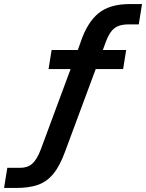

<svg xmlns="http://www.w3.org/2000/svg" viewBox="-58 -735 719 945"><path d="M-38 190 -22 91H42Q78 91 101 70.5Q124 50 143 0L295 -410L316 -395H181L196 -489H346L319 -472L340 -531Q372 -625 427 -670Q482 -715 581 -715H641L625 -615H572Q529 -615 504 -595Q479 -575 461 -524L442 -472L428 -489H563L548 -395H396L419 -411L262 12Q237 81 205 120Q173 159 129.5 174.5Q86 190 23 190Z"/></svg>

Font: Nunito Sans 12pt
Style: Bold Italic
Weight: 700
Italic angle: -9°
Designer: Vernon Adams
Foundry: Vernon Adams
Version: Version 3.101;gftools[0.9.27]